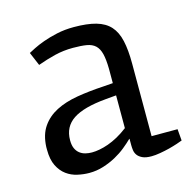

<svg xmlns="http://www.w3.org/2000/svg" viewBox="-80 -558 654 652"><g transform="rotate(-15 247.5 -232.0)"><path d="M38.1 -108.9Q40 -151.9 59.1 -179.4Q78.1 -207 109.9 -223.4Q141.6 -239.7 184.8 -247.1Q228 -254.4 279.3 -257.3L312.5 -259.8V-310.5Q312 -343.3 307.1 -363Q302.2 -382.8 290.8 -393.6Q279.3 -404.3 260 -407.5Q240.7 -410.6 212.4 -410.6Q179.2 -410.6 148.4 -403.1Q117.7 -395.5 86.9 -384.3L66.9 -431.6Q73.2 -435.1 88.1 -442.6Q103 -450.2 124.5 -458Q146 -465.8 173.6 -471.9Q201.2 -478 233.4 -478Q280.3 -478 311.3 -469.2Q342.3 -460.4 360.4 -440.4Q378.4 -420.4 385.7 -387.7Q393.1 -355 393.1 -307.1V-51.8H484.4L487.8 -11.2Q481.9 -8.8 468.8 -4.4Q455.6 0 439.5 4.2Q423.3 8.3 406.2 11.2Q389.2 14.2 375.5 14.2Q355 14.2 343.5 8.5Q332 2.9 326.4 -5.1Q320.8 -13.2 319.6 -22.7Q318.4 -32.2 318.4 -39.6V-62.5H317.4Q305.7 -50.8 288.8 -37.1Q272 -23.4 251.5 -12.2Q231 -1 207 6.6Q183.1 14.2 157.2 14.2Q137.2 14.2 116 9.5Q94.7 4.9 77.4 -7.8Q60.1 -20.5 49.1 -42.5Q38.1 -64.5 38.1 -99.1ZM122.1 -109.9Q122.1 -92.3 127.2 -81.1Q132.3 -69.8 141.1 -63Q149.9 -56.2 160.9 -53.5Q171.9 -50.8 183.6 -50.8Q195.8 -50.8 210.4 -53.5Q225.1 -56.2 241.7 -62Q258.3 -67.9 276.1 -77.6Q293.9 -87.4 312.5 -101.6V-216.8L274.4 -213.4Q196.3 -206.5 159.2 -181.9Q122.1 -157.2 122.1 -109.9Z"/></g></svg>

Font: Fjord
Style: One
Weight: 400
Designer: Viktoriya Grabowska
Foundry: Viktoriya Grabowska
Version: Version 1.002